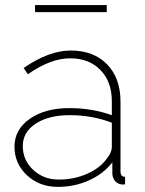

<svg xmlns="http://www.w3.org/2000/svg" viewBox="-20 -727 570 757"><path d="M118.2 -679.2V-707H400.9V-679.2ZM37.1 -148.9Q37.1 -216.3 97.4 -258.5Q157.7 -300.8 252.9 -300.8Q342.8 -300.8 420.9 -272.9V-328.1Q420.9 -404.8 376 -450.9Q331.1 -497.1 256.8 -497.1Q179.2 -497.1 89.8 -434.1L73.2 -459Q173.3 -527.8 258.8 -527.8Q349.1 -527.8 402.1 -473.4Q455.1 -418.9 455.1 -326.2V-51.8Q455.1 -29.8 473.1 -29.8V0Q459 1.5 454.1 -1Q440.4 -3.9 432.1 -15.4Q423.8 -26.9 422.9 -42V-86.9Q387.2 -41 330.3 -15.6Q273.4 9.8 208 9.8Q135.3 9.8 86.2 -36.1Q37.1 -82 37.1 -148.9ZM402.8 -104Q420.9 -126.5 420.9 -147.9V-243.2Q343.8 -272.9 254.9 -272.9Q171.9 -272.9 120.8 -239.5Q69.8 -206.1 69.8 -150.9Q69.8 -96.2 110.6 -57.6Q151.4 -19 211.9 -19Q272.9 -19 325 -42.5Q377 -65.9 402.8 -104Z"/></svg>

Font: Rawline ExtraLight
Style: Regular
Weight: 275
Designer: Matt McInerney, Pablo Impallari, Rodrigo Fuenzalida
Foundry: Matt McInerney, Pablo Impallari, Rodrigo Fuenzalida
Version: Version 4.020;PS 004.020;hotconv 1.0.88;makeotf.lib2.5.64775